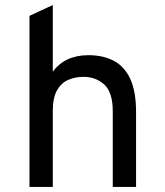

<svg xmlns="http://www.w3.org/2000/svg" viewBox="-20 -742 656 762"><path d="M97 0V-679L189.5 -722V-457.5Q238 -523 331 -523Q389 -523 431.5 -500.8Q474 -478.5 497 -428.8Q520 -379 520 -297.5V0H427.5V-300Q427.5 -376 393.8 -406.5Q360 -437 312 -437Q278 -437 250.2 -424.8Q222.5 -412.5 206 -383Q189.5 -353.5 189.5 -302V0Z"/></svg>

Font: Overpass Mono Medium
Style: Regular
Weight: 500
Monospace: yes
Designer: Delve Withrington, Dave Bailey
Foundry: Delve Fonts LLC
Version: Version 4.000